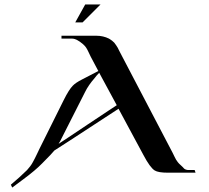

<svg xmlns="http://www.w3.org/2000/svg" viewBox="-20 -778 941 865"><path d="M319 -677 364 -758H433L352 -677ZM506 -304 427 -450Q414 -437 407 -427Q378 -394 363 -363L250 -140Q249 -139 247 -135.5Q245 -132 244 -130Q261 -141 288 -159Q315 -177 372.5 -215.5Q430 -254 468 -279ZM423 -458 388 -524Q385 -530 379 -543Q373 -556 368 -563.5Q363 -571 354 -579Q325 -604 305 -604H257V-617H414Q445 -617 471 -604Q478 -600 484.5 -595Q491 -590 494.5 -586Q498 -582 503 -574.5Q508 -567 510 -563.5Q512 -560 517 -549.5Q522 -539 524 -536L758 -89Q761 -83 765.5 -73.5Q770 -64 773 -59Q776 -54 781 -47.5Q786 -41 793 -35Q796 -33 801.5 -27Q807 -21 809.5 -18.5Q812 -16 817.5 -14Q823 -12 829 -12H857L861 0H736Q693 0 677 -10Q656 -23 626 -80L514 -288L442 -241Q370 -194 298 -147L225 -100Q216 -88 170 -42Q140 -11 86 29L35 67L29 54L67 21Q99 -9 102 -12Q110 -21 116.5 -29.5Q123 -38 128.5 -48.5Q134 -59 137.5 -65.5Q141 -72 147.5 -86Q154 -100 157 -106L267 -327Q291 -375 308 -392Q315 -399 323 -404.5Q331 -410 336.5 -413Q342 -416 352.5 -421.5Q363 -427 369 -430Z"/></svg>

Font: Roman Uncial Modern
Style: Medium
Weight: 500
Version: Version 001.000